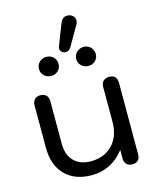

<svg xmlns="http://www.w3.org/2000/svg" viewBox="-131 -982 874 1081"><g transform="rotate(-15 306.0 -442.0)"><path d="M58 -206V-453Q58 -475 70.5 -487.5Q83 -500 104 -500Q126 -500 138 -487.5Q150 -475 150 -453V-206Q150 -140 185.5 -103.5Q221 -67 285 -67Q363 -67 410.5 -117Q458 -167 458 -250V-453Q458 -475 470.5 -487.5Q483 -500 505 -500Q527 -500 538.5 -488Q550 -476 550 -453V-37Q550 -14 538.5 -2Q527 10 505 10Q483 10 471 -2.5Q459 -15 459 -37V-86Q384 10 270 10Q170 10 114 -47.5Q58 -105 58 -206ZM274 -726Q274 -732 278 -742L325 -863Q338 -894 365 -894Q385 -894 397.5 -882.5Q410 -871 410 -855Q410 -844 404 -833L337 -717Q325 -697 306 -697Q298 -697 291 -701Q283 -705 278.5 -711.5Q274 -718 274 -726ZM135 -644Q135 -668 151.5 -684Q168 -700 193 -700Q217 -700 233 -683.5Q249 -667 249 -644Q249 -621 233 -605Q217 -589 193 -589Q168 -589 151.5 -605Q135 -621 135 -644ZM352 -644Q352 -667 368.5 -683.5Q385 -700 410 -700Q434 -700 450 -683.5Q466 -667 466 -644Q466 -621 450 -605Q434 -589 410 -589Q385 -589 368.5 -605Q352 -621 352 -644Z"/></g></svg>

Font: Kodchasan Medium
Style: Regular
Weight: 500
Designer: Katatrad Aksorn Co.,Ltd.
Foundry: Cadson Demak Co.,Ltd.
Version: Version 1.000; ttfautohint (v1.6)